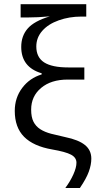

<svg xmlns="http://www.w3.org/2000/svg" viewBox="-20 -726 481 927"><path d="M387.2 -341.8H306.6Q226.6 -341.8 178.5 -301.5Q130.4 -261.2 130.4 -196.8Q130.4 -160.6 141.6 -138.4Q152.8 -116.2 174.3 -102.3Q195.8 -88.4 226.6 -80.3Q257.3 -72.3 295.4 -64Q359.4 -50.8 390.1 -25.9Q420.9 -1 420.9 40Q420.9 69.3 408.7 103Q396.5 136.7 365.7 181.6H295.4Q319.3 149.4 334.2 116.2Q349.1 83 349.1 59.6Q349.1 34.7 323 20.8Q296.9 6.8 231.9 -4.4Q141.6 -20 96.4 -65.4Q51.3 -110.8 51.3 -190.4Q51.3 -253.9 87.2 -301.5Q123 -349.1 181.2 -366.7V-372.1Q82.5 -401.4 82.5 -499.5Q82.5 -552.7 114 -588.6Q145.5 -624.5 220.7 -647Q162.6 -641.6 110.8 -641.6H79.6V-705.6H396.5V-646H373Q314.5 -646 263.7 -627.9Q212.9 -609.9 184.1 -577.1Q155.3 -544.4 155.3 -501.5Q155.3 -449.2 193.1 -424.8Q231 -400.4 310.1 -400.4H387.2Z"/></svg>

Font: Bpm'online Open Sans
Style: Regular
Weight: 400
Foundry: Ascender Corporation
Version: Version 1.10